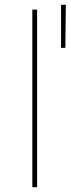

<svg xmlns="http://www.w3.org/2000/svg" viewBox="-20 -782 295 802"><path d="M115 0V-742H135V0ZM235 -582V-762H255L253 -582Z"/></svg>

Font: Montserrat Thin Thin
Style: Regular
Weight: 250
Version: Version 9.000